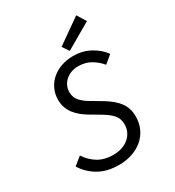

<svg xmlns="http://www.w3.org/2000/svg" viewBox="-206 -982 1012 1112"><g transform="rotate(-30 300.0 -425.5)"><path d="M261 12Q182 12 126.5 -20Q71 -52 37 -106L90 -149Q120 -104 162 -79.5Q204 -55 261 -55Q292 -55 318 -63.5Q344 -72 363.5 -88Q383 -104 394 -126.5Q405 -149 405 -177Q405 -215 383 -240Q361 -265 324 -287L248 -332Q227 -345 208 -360.5Q189 -376 174 -395.5Q159 -415 150.5 -439Q142 -463 142 -492Q142 -529 157 -561.5Q172 -594 198.5 -617.5Q225 -641 262 -654.5Q299 -668 343 -668Q407 -668 457.5 -640Q508 -612 537 -571L485 -528Q461 -558 424.5 -580Q388 -602 339 -602Q313 -602 291 -593.5Q269 -585 253.5 -570.5Q238 -556 229.5 -537.5Q221 -519 221 -498Q221 -460 243.5 -436Q266 -412 298 -394L377 -347Q400 -332 419.5 -316Q439 -300 453.5 -280.5Q468 -261 476 -237.5Q484 -214 484 -184Q484 -138 466.5 -101.5Q449 -65 419 -40Q389 -15 348.5 -1.5Q308 12 261 12ZM343 -703 313 -747 478 -863 515 -803Z"/></g></svg>

Font: Source Code Pro
Style: Italic
Weight: 400
Italic angle: -11°
Monospace: yes
Designer: Paul D. Hunt, Teo Tuominen
Foundry: Adobe Systems Incorporated
Version: Version 1.050;PS 1.000;hotconv 16.6.51;makeotf.lib2.5.65220